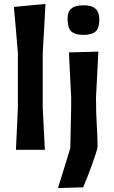

<svg xmlns="http://www.w3.org/2000/svg" viewBox="-20 -766 583 982"><path d="M61.5 0Q64 -54.5 66.5 -104.8Q69 -155 71.5 -217V-493.5Q66.5 -555 61.5 -613.8Q56.5 -672.5 51 -730.5L212.5 -746Q209.5 -687 206 -624.2Q202.5 -561.5 198.5 -493.5V-217Q201.5 -155 204 -104.8Q206.5 -54.5 209.5 0ZM276.5 196Q293 145 308 94.5Q323 44 339.5 -8.5L344 -217V-267Q340.5 -338.5 337.8 -391.2Q335 -444 332.5 -498L483 -502Q480 -447 477.5 -393.5Q475 -340 471 -267Q471 -190 475 -126Q479 -62 479 -17.5Q479 -8 470.2 19.2Q461.5 46.5 449.2 80.2Q437 114 424.8 144.5Q412.5 175 405.5 192ZM406 -587.5Q363.5 -587.5 344.5 -605.5Q325.5 -623.5 325.5 -671.5Q325.5 -705 344.8 -722Q364 -739 407 -739Q450 -739 469 -720.8Q488 -702.5 488 -666.5Q488 -622 468.8 -604.8Q449.5 -587.5 406 -587.5Z"/></svg>

Font: Commissioner Loud SemiBold
Style: Regular
Weight: 600
Designer: Kostas Bartsokas
Foundry: Kostas Bartsokas
Version: Version 1.000; ttfautohint (v1.8.3)